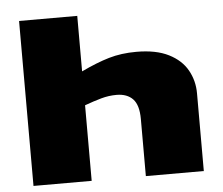

<svg xmlns="http://www.w3.org/2000/svg" viewBox="-52 -799 996 858"><g transform="rotate(-5 446.0 -370.0)"><path d="M64 0V-740H325V-491Q394 -524 450 -540.5Q506 -557 574 -557Q662 -557 718.5 -528.5Q775 -500 801.5 -452.5Q828 -405 828 -349V0H568V-256Q568 -319 542 -346Q516 -373 469 -373Q434 -373 400 -363.5Q366 -354 325 -339V0Z"/></g></svg>

Font: Georama Extra Expanded ExtraBold
Style: Regular
Weight: 800
Width: 8
Designer: Jean-Baptiste Levee
Foundry: Production Type
Version: Version 1.000